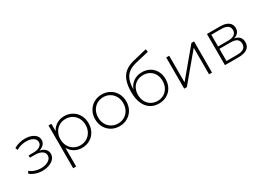

<svg xmlns="http://www.w3.org/2000/svg" viewBox="-16 -1682 3814 2784"><g transform="rotate(-30 1891.0 -290.0)"><path d="M31 -63 51 -100Q86 -70 134.5 -54Q183 -38 233 -38Q307 -38 358 -69.5Q409 -101 409 -153Q409 -199 366.5 -225.5Q324 -252 252 -252H168V-290H250Q313 -290 353.5 -315Q394 -340 394 -382Q394 -431 349.5 -457.5Q305 -484 236 -484Q148 -484 70 -439L55 -479Q143 -528 242 -528Q329 -528 387 -490.5Q445 -453 445 -389Q445 -348 416 -317Q387 -286 339 -272Q397 -261 428.5 -228.5Q460 -196 460 -149Q460 -103 429.5 -68Q399 -33 347 -14Q295 5 234 5Q178 5 124.5 -12.5Q71 -30 31 -63Z M685 -119V194H635V-522H683V-399Q714 -459 770.5 -492.5Q827 -526 897 -526Q970 -526 1029 -492Q1088 -458 1121.5 -398Q1155 -338 1155 -261Q1155 -184 1121.5 -123.5Q1088 -63 1029 -29.5Q970 4 897 4Q828 4 772 -28.5Q716 -61 685 -119ZM1105 -261Q1105 -325 1077.5 -375Q1050 -425 1002 -453Q954 -481 894 -481Q834 -481 786.5 -453Q739 -425 711.5 -375Q684 -325 684 -261Q684 -197 711.5 -147Q739 -97 786.5 -69Q834 -41 894 -41Q954 -41 1002 -69Q1050 -97 1077.5 -147Q1105 -197 1105 -261Z M1265 -261Q1265 -337 1299 -397.5Q1333 -458 1392.5 -492Q1452 -526 1526 -526Q1600 -526 1659.5 -492Q1719 -458 1753 -397.5Q1787 -337 1787 -261Q1787 -185 1753 -124.5Q1719 -64 1659.5 -30Q1600 4 1526 4Q1452 4 1392.5 -30Q1333 -64 1299 -124.5Q1265 -185 1265 -261ZM1736 -261Q1736 -325 1708.5 -375Q1681 -425 1633.5 -453Q1586 -481 1526 -481Q1466 -481 1418.5 -453Q1371 -425 1343.5 -375Q1316 -325 1316 -261Q1316 -197 1343.5 -147Q1371 -97 1418.5 -69Q1466 -41 1526 -41Q1586 -41 1633.5 -69Q1681 -97 1708.5 -147Q1736 -197 1736 -261Z M1915 -336Q1915 -453 1943.5 -530Q1972 -607 2029.5 -651.5Q2087 -696 2177 -718L2408 -774L2416 -727L2196 -675Q2115 -656 2064.5 -619.5Q2014 -583 1989 -520Q1964 -457 1963 -359Q1989 -431 2050 -472.5Q2111 -514 2192 -514Q2265 -514 2321.5 -481.5Q2378 -449 2410 -391Q2442 -333 2442 -257Q2442 -181 2409.5 -121.5Q2377 -62 2318.5 -28.5Q2260 5 2185 5Q2099 5 2038.5 -37Q1978 -79 1946.5 -156Q1915 -233 1915 -336ZM2391 -256Q2391 -319 2365 -367.5Q2339 -416 2292.5 -442.5Q2246 -469 2186 -469Q2126 -469 2079 -442.5Q2032 -416 2006 -367.5Q1980 -319 1980 -256Q1980 -193 2006 -143.5Q2032 -94 2079 -66Q2126 -38 2186 -38Q2245 -38 2292 -66Q2339 -94 2365 -143.5Q2391 -193 2391 -256Z M2606 -522H2656V-77L3028 -522H3072V0H3022V-445L2650 0H2606Z M3288 -522H3508Q3595 -522 3644.5 -487.5Q3694 -453 3694 -389Q3694 -343 3668.5 -312.5Q3643 -282 3597 -269Q3712 -249 3712 -140Q3712 -72 3662.5 -36Q3613 0 3514 0H3288ZM3662 -142Q3662 -195 3628 -220Q3594 -245 3521 -245H3337V-41H3513Q3662 -41 3662 -142ZM3644 -383Q3644 -432 3608.5 -456.5Q3573 -481 3505 -481H3337V-284H3505Q3572 -284 3608 -309.5Q3644 -335 3644 -383Z"/></g></svg>

Font: Goldbeck Next Light
Style: Regular
Weight: 300
Designer: Julieta Ulanovsky
Foundry: Julieta Ulanovsky
Version: Version 7.200